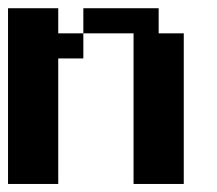

<svg xmlns="http://www.w3.org/2000/svg" viewBox="-20 -458 540 478"><path d="M0 -437.5H125V-375H187.5V-437.5H375V-375H437.5V0H312.5V-375H187.5V-312.5H125V0H0Z"/></svg>

Font: NeoDunggeunmo Code
Style: Regular
Weight: 400
Monospace: yes
Version: Version 1.600